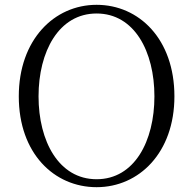

<svg xmlns="http://www.w3.org/2000/svg" viewBox="-20 -762 802 797"><path d="M381 15C557 15 704 -128 704 -362C704 -600 557 -742 381 -742C205 -742 58 -597 58 -362C58 -125 205 15 381 15ZM381 -18C224 -18 140 -176 140 -362C140 -548 224 -706 381 -706C538 -706 621 -548 621 -362C621 -176 538 -18 381 -18Z"/></svg>

Font: Noto Serif CJK KR Light
Style: Regular
Weight: 300
Designer: Ryoko NISHIZUKA 西塚涼子 (kana & ideographs); Frank Grießhammer (Latin, Greek & Cyrillic); Wenlong ZHANG 张文龙 (bopomofo); San
Foundry: Adobe
Version: Version 2.001;hotconv 1.1.0;makeotfexe 2.6.0